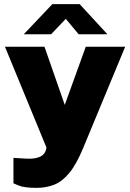

<svg xmlns="http://www.w3.org/2000/svg" viewBox="-20 -743 628 928"><path d="M157.5 165Q97.5 165 71.2 154Q45 143 45 143V20L94.5 23Q132.5 26 154.2 20.8Q176 15.5 186 6.8Q196 -2 199 -10Q202 -18 202.5 -20L204.5 -30L4 -517H195L293 -236L394.5 -517H585L383 -30Q349.5 51.5 314.5 93.5Q279.5 135.5 240.8 150.2Q202 165 157.5 165ZM95 -577.5 233 -723H365L499 -577.5H360L298 -652L227 -577.5Z"/></svg>

Font: Public Sans Thin Black
Style: Regular
Weight: 900
Version: Version 2.001